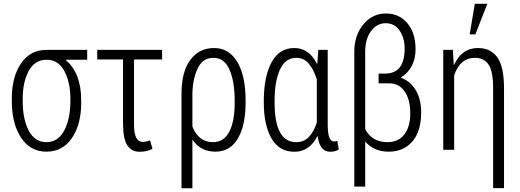

<svg xmlns="http://www.w3.org/2000/svg" viewBox="-20 -792 2751 1015"><path d="M100.1 -255.9Q100.1 -161.6 132.3 -101.1Q164.1 -40.5 225.6 -40.5Q287.1 -41 319.3 -101.6Q351.6 -162.1 352.1 -255.9V-271.5Q351.6 -359.4 319.3 -418Q287.1 -476.6 225.6 -476.1H225.1Q163.6 -475.6 131.8 -417Q100.1 -358.4 100.1 -271.5ZM409.2 -262.7V-246.6Q409.2 -134.8 360.4 -62.5Q311.5 9.8 225.6 9.8Q140.6 9.8 91.8 -63.5Q43 -136.7 42.5 -255.9V-271.5Q42.5 -385.7 91.3 -457Q140.1 -528.3 225.1 -528.3H440.9V-476.1H328.1L327.6 -474.6Q409.2 -405.3 409.2 -262.7Z M688.5 -133.3Q688.5 -42 733.9 -42Q754.4 -42 772.9 -50.3L786.1 -5.9Q759.8 10.3 717.8 10.3Q675.8 10.3 653.3 -23.4Q630.9 -57.1 630.4 -136.2V-477.5H494.1V-528.3H836.9V-477.5H688.5Z M1220.7 -249V-259.3Q1220.2 -363.3 1192.9 -424.8Q1165.5 -486.3 1107.9 -486.3Q1050.3 -486.3 1023.9 -427.7Q997.1 -369.1 997.1 -290.5V-123Q1029.8 -40.5 1105.5 -40.5Q1164.1 -40.5 1192.4 -96.2Q1220.7 -151.9 1220.7 -249ZM998.5 -52.2 997.1 -51.8V203.1H939.5V-291.5H939.9L939.5 -295.9Q939.5 -413.1 986.3 -475.6Q1032.7 -538.1 1111.8 -538.1Q1190.9 -538.1 1234.9 -463.9Q1278.8 -389.6 1278.3 -259.3V-249Q1278.3 -128.9 1237.3 -59.6Q1196.3 9.8 1118.7 9.8Q1041 9.8 998.5 -52.2Z M1431.6 -249Q1431.6 -40.5 1545.9 -40.5Q1586.4 -40.5 1612.3 -67.4Q1638.2 -94.2 1654.8 -144V-372.6Q1638.2 -424.8 1612.3 -455.6Q1586.4 -486.3 1546.9 -486.3Q1488.3 -486.3 1460 -424.3Q1431.6 -362.3 1431.6 -259.3ZM1655.8 -454.1 1657.2 -454.6 1663.1 -528.3H1712.4V-134.3Q1712.9 -83 1721.7 -63.5Q1730.5 -43.9 1747.6 -43.9Q1752.9 -43.9 1763.2 -47.4L1771 -1.5Q1752 10.3 1726.1 10.3Q1670.4 10.3 1659.2 -71.8L1657.7 -72.3Q1615.7 10.3 1536.6 10.3Q1457 10.3 1416 -59.1Q1375 -128.4 1374.5 -249V-259.3Q1375 -388.7 1416 -463.4Q1457 -538.1 1535.6 -538.1Q1614.3 -538.1 1655.8 -454.1Z M2036.1 -351.6H1981.4V-402.8H2015.6Q2119.1 -402.8 2119.1 -535.6Q2119.1 -590.8 2092.8 -629.9Q2066.9 -668.9 2019 -669.4Q1971.2 -668.9 1940.9 -627Q1910.6 -585 1910.6 -519V-108.9Q1947.3 -40.5 2028.3 -40.5Q2086.4 -40.5 2117.7 -81.5Q2148.9 -122.1 2148.9 -193.4Q2148.9 -264.6 2119.6 -308.1Q2090.3 -351.6 2036.1 -351.6ZM1910.6 -43.5V194.3H1853V-519Q1853 -605.5 1900.9 -663.1Q1948.7 -720.7 2019.5 -720.7Q2090.8 -720.7 2133.8 -668.9Q2176.8 -617.2 2176.8 -533.2Q2177.2 -482.4 2156.7 -443.4Q2136.2 -404.3 2098.6 -381.8Q2150.9 -362.3 2178.7 -314Q2206.5 -265.6 2206.5 -197.8Q2206.5 -97.7 2159.7 -43.9Q2112.8 9.8 2035.2 9.8Q1957.5 9.8 1910.6 -43.5Z M2505.9 -538.1Q2574.7 -538.1 2609.9 -487.8Q2645 -437.5 2644.5 -322.3V202.6H2586.9V-321.8Q2587.4 -414.1 2563 -450.2Q2538.6 -486.3 2490.7 -486.3Q2412.1 -486.3 2380.9 -394V0H2323.2V-528.3H2374L2378.9 -448.7H2380.4Q2420.9 -538.1 2505.9 -538.1ZM2490.2 -772H2556.2L2493.2 -610.4H2462.9Z"/></svg>

Font: RobotoCondensed-Light
Style: Light
Weight: 300
Designer: Google
Version: Version 1.200311; 2013